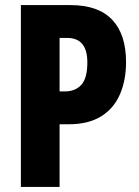

<svg xmlns="http://www.w3.org/2000/svg" viewBox="-20 -734 544 754"><path d="M257 -714Q366 -714 420.5 -656.5Q475 -599 475 -490Q475 -419 451 -363.5Q427 -308 377 -277Q327 -246 250 -246H214V0H62V-714ZM244 -585H214V-375H234Q276 -375 299.5 -401Q323 -427 323 -489Q323 -585 244 -585Z"/></svg>

Font: Noto Sans Myanmar UI ExtraCondensed ExtraBold
Style: Regular
Weight: 800
Width: 2
Designer: Monotype Design Team
Foundry: Monotype Imaging Inc.
Version: Version 2.103; ttfautohint (v1.8.4.7-5d5b)